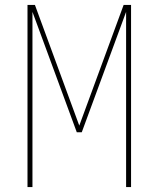

<svg xmlns="http://www.w3.org/2000/svg" viewBox="-20 -755 640 775"><path d="M91 0V-735H121L300 -248L479 -735H509V0H489V-707L310 -221H290L111 -707V0Z"/></svg>

Font: Iosevka Thin Extended
Style: Regular
Weight: 100
Width: 7
Monospace: yes
Designer: Belleve Invis
Foundry: Belleve Invis
Version: Version 32.5.0; ttfautohint (v1.8.4)